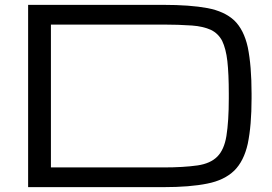

<svg xmlns="http://www.w3.org/2000/svg" viewBox="-20 -770 1118 790"><path d="M95.7 -750H652.3Q761.7 -750 833 -736.8Q903.3 -723.6 943.8 -686Q983.4 -647.9 999.5 -575.7Q1015.1 -499 1015.1 -384.8V-365.2Q1015.1 -253.9 999.5 -178.7Q983.4 -106.9 943.8 -67.9Q902.8 -28.3 833 -14.6Q761.7 0 652.3 0H95.7ZM652.3 -81.1Q734.9 -81.1 793 -89.4Q845.7 -97.2 874 -125.5Q902.3 -153.8 911.6 -210.4Q921.4 -272 921.4 -365.2V-384.8Q921.4 -465.8 915.5 -518.6Q909.7 -569.3 894 -602.1Q877.9 -632.3 848.1 -647Q815.9 -661.6 770 -665Q712.9 -668.9 652.3 -668.9H189.5V-81.1Z"/></svg>

Font: Michroma+
Style: Regular
Weight: 400
Designer: beogot
Foundry: beogot
Version: Version